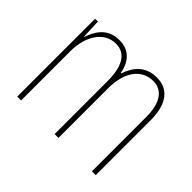

<svg xmlns="http://www.w3.org/2000/svg" viewBox="-118 -727 918 918"><g transform="rotate(45 340.5 -268.5)"><path d="M485 -537C410 -537 371 -492 350 -430H347C337 -490 302 -537 232 -537C149 -537 118 -476 102 -429H100L96 -527H77V0H103V-333C103 -433 151 -513 232 -513C287 -513 330 -475 330 -357V0H356V-336C356 -449 408 -513 484 -513C539 -513 582 -473 582 -368V0H608V-370C608 -486 559 -537 485 -537Z"/></g></svg>

Font: Noto Sans Thai Cond Thin
Style: Regular
Weight: 100
Width: 3
Designer: Monotype Design Team
Foundry: Monotype Imaging Inc.
Version: Version 2.002